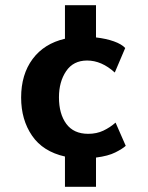

<svg xmlns="http://www.w3.org/2000/svg" viewBox="-20 -716 567 736"><path d="M229 0V-116Q144.5 -135 102.8 -196Q61 -257 61 -342Q61 -430.5 105 -489.8Q149 -549 229 -567.5V-696H348V-572.5Q387 -568 416.5 -557.5Q446 -547 460 -532L420 -438Q369.5 -484 314 -484Q261 -484 233.5 -443.2Q206 -402.5 206 -343Q206 -279.5 234.2 -241.2Q262.5 -203 318 -203Q350.5 -203 376.2 -215.2Q402 -227.5 423 -246L462 -157Q449.5 -145.5 422.2 -131.8Q395 -118 348 -112V0Z"/></svg>

Font: Alatsi
Style: Regular
Weight: 400
Designer: Spyros Zevelakis, Eben Sorkin
Foundry: www.sorkintype.com
Version: Version 1.008; ttfautohint (v1.8.4.7-5d5b)